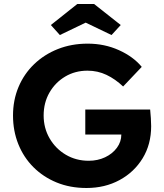

<svg xmlns="http://www.w3.org/2000/svg" viewBox="-20 -929 817 959"><path d="M412 10Q330 10 263 -17.5Q196 -45 147 -94Q98 -143 71.5 -209Q45 -275 45 -352Q45 -429 72.5 -494.5Q100 -560 150.5 -608.5Q201 -657 269 -684Q337 -711 418 -711Q502 -711 574 -678.5Q646 -646 688 -595L595 -497Q556 -534 512 -555Q468 -576 417 -576Q355 -576 305.5 -546.5Q256 -517 227 -466.5Q198 -416 198 -352Q198 -289 228 -237.5Q258 -186 309 -156Q360 -126 423 -126Q468 -126 505 -143.5Q542 -161 564 -191Q586 -221 586 -257H406V-382H730Q732 -365 733.5 -339Q735 -313 735 -299Q735 -208 692.5 -138.5Q650 -69 577 -29.5Q504 10 412 10ZM279 -754 234 -804 366 -909H450L583 -804L537 -754L408 -816Z"/></svg>

Font: Lexend Deca SemiBold
Style: Regular
Weight: 600
Designer: Bonnie Shaver-Troup, Thomas Jockin
Foundry: Lexend
Version: Version 1.008; ttfautohint (v1.8.4.7-5d5b)